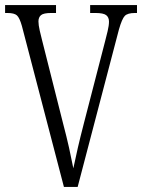

<svg xmlns="http://www.w3.org/2000/svg" viewBox="-20 -734 558 754"><path d="M66 -632Q57 -664 46.5 -673.5Q36 -683 9 -683H0V-714H200V-683H181Q151 -683 141 -674.5Q131 -666 131 -650Q131 -636 136 -614Q141 -592 145 -577L227 -252Q242 -195 251 -154.5Q260 -114 268 -73Q277 -116 286 -155Q295 -194 310 -252L393 -573Q397 -588 402.5 -611Q408 -634 408 -649Q408 -666 397 -674.5Q386 -683 355 -683H334V-714H518V-683H510Q481 -683 470 -671.5Q459 -660 447 -618L285 0H231Z"/></svg>

Font: Noto Serif Tamil ExtraCondensed Light
Style: Regular
Weight: 300
Width: 2
Designer: Indian Type Foundry, Tom Grace, and the Monotype Design Team
Foundry: Monotype Imaging Inc.
Version: Version 2.004; ttfautohint (v1.8.4.7-5d5b)